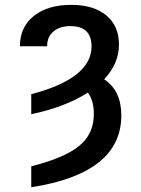

<svg xmlns="http://www.w3.org/2000/svg" viewBox="-20 -573 592 806"><path d="M111.2 213.1V125.4Q206.3 100.9 264 70.8Q321.7 40.8 347.8 0.4Q373.9 -40.1 373.9 -95.2Q373.9 -150.9 348.7 -184.3Q255.7 -124.3 111.2 -93.4V-177.6Q364.3 -244 364.3 -378.2Q364.3 -463.4 275.6 -463.4Q230.8 -463.4 204.4 -440.9Q177.9 -418.3 177.9 -380V-378.9H63.6Q63.6 -458.8 121.6 -505.7Q179.7 -552.6 279.1 -552.6Q373.2 -552.6 426.3 -508.3Q479.4 -464.1 479.4 -385.7Q479.4 -306.5 417.3 -240.1Q489.3 -192.8 489.3 -88.4Q489.3 154.5 111.2 213.1Z"/></svg>

Font: Linik Sans Medium
Style: Regular
Weight: 500
Designer: Rasmus Andersson (font), Cristiano Sobral (main changes)
Foundry: rsms
Version: Version 3.018;June 1, 2022;FontCreator 14.0.0.2814 64-bit; t